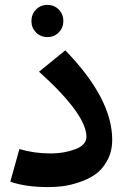

<svg xmlns="http://www.w3.org/2000/svg" viewBox="-20 -745 518 782"><path d="M108 -659Q108 -687 126.5 -706Q145 -725 173 -725Q201 -725 219.5 -706Q238 -687 238 -659Q238 -632 219.5 -613Q201 -594 173 -594Q145 -594 126.5 -613Q108 -632 108 -659ZM177 17Q84 17 22 -5L59 -138Q119 -120 187 -120Q240 -120 286 -137Q332 -154 332 -188Q332 -279 139 -453L246 -540Q437 -343 437 -176Q437 -128 417 -91.5Q397 -55 368.5 -35Q340 -15 302 -2.5Q264 10 234.5 13.5Q205 17 177 17Z"/></svg>

Font: FiraGO SemiBold
Style: Regular
Weight: 600
Designer: bBox Type
Foundry: bBox Type GmbH
Version: Version 1.001;PS 001.001;hotconv 1.0.88;makeotf.lib2.5.64775